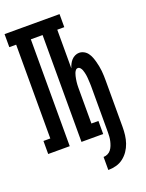

<svg xmlns="http://www.w3.org/2000/svg" viewBox="-171 -818 843 1106"><g transform="rotate(-20 250.0 -265.0)"><path d="M295 205V125Q308 125 320.5 119Q333 113 341 102.5Q349 92 354 79Q359 66 362 53Q365 40 366 26.5Q367 13 367 0V-283Q367 -292 366.5 -300.5Q366 -309 365.5 -317.5Q365 -326 364.5 -334.5Q364 -343 362.5 -351.5Q361 -360 359 -368.5Q357 -377 354 -385Q351 -393 345 -400Q339 -407 331 -407Q322 -407 316.5 -400Q311 -393 308 -385Q305 -377 303 -368.5Q301 -360 299.5 -351.5Q298 -343 297 -334.5Q296 -326 295.5 -317.5Q295 -309 295 -300.5Q295 -292 295 -283V-80H338V0H205V-655H133V0H1V-80H43V-655H1V-735H338V-655H295V-418Q299 -431 305 -443Q311 -455 320 -465Q329 -475 341.5 -481Q354 -487 367 -487Q382 -487 396 -479.5Q410 -472 419 -459.5Q428 -447 433.5 -433Q439 -419 443 -404Q447 -389 450 -374Q453 -359 454.5 -344Q456 -329 456.5 -313.5Q457 -298 457 -283V0Q457 25 454 49.5Q451 74 443 97.5Q435 121 421 141.5Q407 162 387.5 177Q368 192 344 198.5Q320 205 295 205Z"/></g></svg>

Font: Iosevka Slab Medium
Style: Regular
Weight: 500
Monospace: yes
Designer: Belleve Invis
Foundry: Belleve Invis
Version: Version 11.1.1; ttfautohint (v1.8.3)